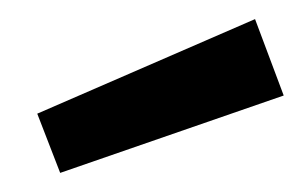

<svg xmlns="http://www.w3.org/2000/svg" viewBox="-20 -764 317 201"><path d="M19 -645 247 -744 277 -664 43 -583Z"/></svg>

Font: Cairo SemiBold
Style: Regular
Weight: 600
Designer: Mohamed Gaber, the designers of Titillium
Foundry: Kief Type Foundry
Version: Version 2.009; ttfautohint (v1.5.33-1714) -l 8 -r 50 -G 200 